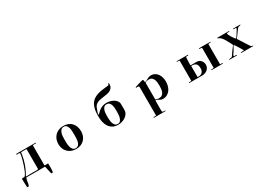

<svg xmlns="http://www.w3.org/2000/svg" viewBox="99 -2304 5803 4011"><g transform="rotate(-30 3000.0 -299.0)"><path d="M120 0Q114 0 111 7Q101 26 96.5 48Q92 70 88.5 92.5Q85 115 81.5 137Q78 159 69 179Q66 187 59 187Q51 187 41 188Q31 189 27 178Q26 176 25 162Q24 148 23.5 128.5Q23 109 22 85.5Q21 62 20.5 41Q20 20 19.5 4.5Q19 -11 19 -17Q19 -23 26 -25.5Q33 -28 42 -28.5Q51 -29 60 -28Q69 -27 73 -27Q90 -27 110 -57Q130 -87 150 -133Q170 -179 188.5 -235Q207 -291 221.5 -343Q236 -395 245 -436.5Q254 -478 254 -495Q254 -506 246 -510Q238 -514 227 -514.5Q216 -515 204.5 -513.5Q193 -512 186 -512Q179 -512 176 -515.5Q173 -519 172.5 -522.5Q172 -526 175 -529.5Q178 -533 183 -533H639Q647 -533 647 -525Q647 -516 634.5 -516Q622 -516 607 -517Q592 -518 579.5 -517.5Q567 -517 567 -507V-37Q567 -27 580.5 -26.5Q594 -26 610.5 -27Q627 -28 641 -27.5Q655 -27 655 -17Q655 -1 655.5 26.5Q656 54 655.5 83.5Q655 113 653.5 139Q652 165 648 178Q646 182 644.5 184.5Q643 187 638 187Q631 187 619 187.5Q607 188 605 179L566 8Q564 0 556 0ZM284 -511Q282 -510 280 -503Q278 -496 277 -487Q276 -478 275 -470Q274 -462 274 -459Q258 -356 224.5 -257Q191 -158 140 -67Q138 -65 133 -57Q128 -49 123.5 -41Q119 -33 119 -26.5Q119 -20 128 -20Q166 -20 202.5 -21Q239 -22 277 -23Q290 -23 307 -22.5Q324 -22 342 -21.5Q360 -21 376 -22Q392 -23 404 -26Q408 -28 410.5 -29.5Q413 -31 413 -36V-503Q413 -513 403 -513Q397 -513 378.5 -513Q360 -513 340 -513Q320 -513 303.5 -512.5Q287 -512 284 -511Z M1040 -270Q1040 -331 1060.5 -382Q1081 -433 1117.5 -469.5Q1154 -506 1205 -526.5Q1256 -547 1317 -547Q1381 -547 1431 -526.5Q1481 -506 1515.5 -469Q1550 -432 1568.5 -380Q1587 -328 1587 -266Q1587 -205 1567.5 -155Q1548 -105 1513 -69Q1478 -33 1428 -13Q1378 7 1317 7Q1255 7 1204 -13Q1153 -33 1116.5 -69.5Q1080 -106 1060 -157Q1040 -208 1040 -270ZM1199 -279Q1199 -248 1200 -202.5Q1201 -157 1211.5 -115Q1222 -73 1246 -43Q1270 -13 1315 -13Q1347 -13 1367.5 -28.5Q1388 -44 1400.5 -69Q1413 -94 1419 -125.5Q1425 -157 1426.5 -189Q1428 -221 1427.5 -251Q1427 -281 1427 -302Q1427 -330 1425 -369Q1423 -408 1412.5 -443Q1402 -478 1380 -502.5Q1358 -527 1318 -527Q1274 -527 1249.5 -500Q1225 -473 1214 -434Q1203 -395 1201 -352.5Q1199 -310 1199 -279Z M2083 -382Q2113 -412 2140.5 -436.5Q2168 -461 2198 -478Q2228 -495 2263 -504.5Q2298 -514 2343 -514Q2382 -514 2426 -503Q2470 -492 2507 -470Q2544 -448 2568.5 -413.5Q2593 -379 2593 -333V-200Q2593 -149 2568.5 -110.5Q2544 -72 2506 -46Q2468 -20 2421.5 -6.5Q2375 7 2330 7Q2253 7 2200.5 -22.5Q2148 -52 2115 -101Q2082 -150 2067.5 -213Q2053 -276 2053 -343Q2053 -387 2055.5 -433Q2058 -479 2068 -523Q2078 -567 2096.5 -608Q2115 -649 2147 -683Q2182 -720 2228 -742Q2274 -764 2324.5 -776.5Q2375 -789 2427.5 -795Q2480 -801 2528 -806Q2537 -807 2545 -808Q2553 -809 2561 -813Q2562 -816 2567.5 -825.5Q2573 -835 2579 -842.5Q2585 -850 2589.5 -851Q2594 -852 2594 -837Q2594 -778 2572.5 -744Q2551 -710 2516.5 -691.5Q2482 -673 2437.5 -665Q2393 -657 2346.5 -651Q2300 -645 2256.5 -636Q2213 -627 2179 -605Q2161 -593 2149 -581Q2137 -569 2129 -554.5Q2121 -540 2115 -523.5Q2109 -507 2102 -488Q2099 -479 2093.5 -465Q2088 -451 2083 -436Q2078 -421 2075 -407Q2072 -393 2073 -384L2077 -380ZM2213 -261Q2213 -231 2215 -188.5Q2217 -146 2228 -107Q2239 -68 2262.5 -40.5Q2286 -13 2328 -13Q2370 -13 2392.5 -40Q2415 -67 2425.5 -105Q2436 -143 2438 -185Q2440 -227 2440 -256Q2440 -286 2438 -326Q2436 -366 2425.5 -402Q2415 -438 2392 -462.5Q2369 -487 2326 -487Q2285 -487 2262.5 -462.5Q2240 -438 2229 -403Q2218 -368 2215.5 -329Q2213 -290 2213 -261Z M3257 -44 3256 -43 3253 -36Q3253 -28 3253 -6.5Q3253 15 3252.5 43Q3252 71 3252 102Q3252 133 3252 159.5Q3252 186 3253 203.5Q3254 221 3255 223Q3264 235 3276.5 237Q3289 239 3300 238Q3311 237 3319 237Q3327 237 3327 245Q3327 253 3319 253H3048Q3040 253 3040 245Q3040 237 3050.5 236.5Q3061 236 3073.5 237Q3086 238 3096.5 237Q3107 236 3107 227V-456L3105 -463Q3098 -475 3086 -477Q3074 -479 3062 -477.5Q3050 -476 3041 -475.5Q3032 -475 3032 -482Q3032 -486 3035.5 -489Q3039 -492 3042 -494Q3044 -495 3058.5 -499.5Q3073 -504 3093 -510.5Q3113 -517 3136 -523.5Q3159 -530 3179 -536Q3199 -542 3213 -545.5Q3227 -549 3229 -549Q3242 -549 3246 -539Q3250 -529 3251.5 -517.5Q3253 -506 3253.5 -496Q3254 -486 3260 -486Q3275 -486 3293 -495.5Q3311 -505 3332 -516.5Q3353 -528 3377 -537.5Q3401 -547 3427 -547Q3483 -547 3523.5 -523.5Q3564 -500 3590 -462.5Q3616 -425 3628.5 -376.5Q3641 -328 3641 -279Q3641 -225 3627 -173.5Q3613 -122 3584 -82Q3555 -42 3510.5 -17.5Q3466 7 3406 7Q3383 7 3365 -0.5Q3347 -8 3330.5 -17.5Q3314 -27 3298 -35.5Q3282 -44 3264 -47ZM3260 -73Q3260 -65 3271 -60Q3282 -55 3296 -52Q3310 -49 3323.5 -47.5Q3337 -46 3343 -46Q3390 -46 3417.5 -67.5Q3445 -89 3459 -122Q3473 -155 3477 -194.5Q3481 -234 3481 -270Q3481 -304 3477.5 -343.5Q3474 -383 3461 -416.5Q3448 -450 3422 -472Q3396 -494 3350 -494Q3342 -494 3327 -492.5Q3312 -491 3297 -487.5Q3282 -484 3271 -477Q3260 -470 3260 -460Z M4800 -33Q4800 -24 4809.5 -23Q4819 -22 4830 -23Q4841 -24 4850.5 -23.5Q4860 -23 4860 -15Q4860 -7 4852 -7Q4844 -7 4821.5 -7Q4799 -7 4770 -6.5Q4741 -6 4709 -6Q4677 -6 4650 -6Q4623 -6 4604.5 -7Q4586 -8 4584 -9Q4582 -11 4582 -14Q4582 -22 4592 -22.5Q4602 -23 4614.5 -22.5Q4627 -22 4637 -23Q4647 -24 4647 -33V-500Q4647 -511 4636.5 -513.5Q4626 -516 4614 -516Q4602 -516 4591.5 -516.5Q4581 -517 4581 -525Q4581 -529 4584 -531Q4585 -532 4603.5 -533Q4622 -534 4649 -534Q4676 -534 4708.5 -534Q4741 -534 4770 -533.5Q4799 -533 4821.5 -533Q4844 -533 4852 -533Q4860 -533 4860 -525Q4860 -517 4850.5 -516.5Q4841 -516 4830 -517Q4819 -518 4809.5 -517Q4800 -516 4800 -507ZM4044 -531Q4045 -531 4047.5 -532Q4050 -533 4051 -533H4312Q4320 -533 4320 -525Q4320 -517 4313 -516.5Q4306 -516 4296.5 -517Q4287 -518 4277 -517.5Q4267 -517 4262 -510Q4260 -507 4258.5 -482Q4257 -457 4255.5 -426.5Q4254 -396 4253.5 -368.5Q4253 -341 4253 -333Q4253 -323 4253.5 -318Q4254 -313 4267 -313H4407Q4436 -313 4460.5 -300.5Q4485 -288 4502.5 -267.5Q4520 -247 4530 -221Q4540 -195 4540 -167Q4540 -129 4525 -99.5Q4510 -70 4485 -49.5Q4460 -29 4427.5 -18Q4395 -7 4360 -7H4051Q4050 -7 4047.5 -8Q4045 -9 4044 -9Q4042 -11 4042 -14Q4042 -22 4052 -22.5Q4062 -23 4074.5 -22.5Q4087 -22 4097 -23Q4107 -24 4107 -33V-507Q4107 -516 4097 -517Q4087 -518 4074.5 -517.5Q4062 -517 4052 -517.5Q4042 -518 4042 -526Q4042 -529 4044 -531ZM4260 -37Q4260 -32 4265 -29Q4270 -26 4275 -26Q4407 -26 4407 -160Q4407 -232 4374.5 -264Q4342 -296 4270 -296Q4260 -296 4260 -286Z M5310 -530Q5312 -528 5312 -526Q5312 -517 5301.5 -517Q5291 -517 5279 -518Q5267 -519 5256.5 -517.5Q5246 -516 5246 -505Q5246 -494 5260 -465Q5274 -436 5293 -405Q5312 -374 5331 -349.5Q5350 -325 5360 -322Q5363 -323 5372.5 -336Q5382 -349 5394.5 -368Q5407 -387 5421 -409.5Q5435 -432 5447 -452Q5459 -472 5466.5 -486Q5474 -500 5474 -503Q5474 -515 5463.5 -516.5Q5453 -518 5440.5 -517Q5428 -516 5417.5 -516Q5407 -516 5407 -525Q5407 -533 5415 -533H5574Q5582 -533 5580.5 -527.5Q5579 -522 5574 -519Q5565 -514 5557.5 -514Q5550 -514 5542 -513Q5534 -512 5525.5 -508.5Q5517 -505 5507 -493Q5503 -488 5491.5 -473Q5480 -458 5465 -437.5Q5450 -417 5433.5 -394.5Q5417 -372 5403 -353Q5389 -334 5380 -321Q5371 -308 5371 -307Q5371 -306 5383 -286.5Q5395 -267 5413 -238.5Q5431 -210 5453 -176Q5475 -142 5494.5 -111.5Q5514 -81 5528.5 -59.5Q5543 -38 5547 -33Q5553 -26 5561 -24Q5569 -22 5576 -21.5Q5583 -21 5588 -20Q5593 -19 5593 -14Q5593 -7 5587 -7H5308Q5300 -7 5300 -15Q5300 -21 5308.5 -23Q5317 -25 5328 -25Q5339 -25 5349.5 -24Q5360 -23 5364 -23L5369 -25Q5373 -29 5373 -34Q5373 -36 5364.5 -51Q5356 -66 5343.5 -87Q5331 -108 5316 -132.5Q5301 -157 5288 -177.5Q5275 -198 5265.5 -211.5Q5256 -225 5255 -226Q5252 -227 5246 -227Q5242 -227 5238 -222Q5234 -217 5230.5 -210Q5227 -203 5224 -196Q5221 -189 5219 -186Q5209 -168 5199 -149.5Q5189 -131 5178 -114Q5174 -108 5166.5 -98Q5159 -88 5151.5 -77.5Q5144 -67 5138.5 -57Q5133 -47 5133 -41Q5133 -37 5134 -30Q5135 -23 5140 -23Q5144 -23 5153.5 -24Q5163 -25 5173.5 -25Q5184 -25 5192 -23Q5200 -21 5200 -15Q5200 -7 5192 -7H5020Q5013 -7 5013 -14Q5013 -20 5023 -21.5Q5033 -23 5046.5 -24.5Q5060 -26 5073 -28.5Q5086 -31 5092 -38Q5101 -49 5109 -62Q5117 -75 5125 -87Q5147 -117 5168.5 -147.5Q5190 -178 5213 -207Q5216 -211 5223.5 -219.5Q5231 -228 5233 -232Q5234 -234 5234 -238.5Q5234 -243 5234 -245Q5234 -247 5228.5 -259Q5223 -271 5214.5 -287Q5206 -303 5195.5 -322.5Q5185 -342 5175.5 -359Q5166 -376 5159 -389Q5152 -402 5149 -407Q5127 -443 5096 -476Q5080 -493 5063 -500.5Q5046 -508 5027 -520Q5020 -525 5020 -530Q5020 -532 5022 -532.5Q5024 -533 5026 -533H5303Z"/></g></svg>

Font: SoukouMincho
Style: Regular
Weight: 400
Designer: Dr. Ken Lunde (project architect, glyph set definition & overall production); Masataka HATTORI  (production & ideograph 
Foundry: Adobe Systems Incorporated
Version: Version 1.00